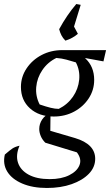

<svg xmlns="http://www.w3.org/2000/svg" viewBox="-43 -733 558 954"><path d="M190 201Q119 201 67.5 179Q16 157 -7 119.5Q-30 82 -19 35Q5 14 18.5 5Q32 -4 54 -9Q34 38 46.5 75.5Q59 113 99.5 135Q140 157 204 157Q262 157 301 137.5Q340 118 352 87.5Q364 57 339 24L182 -24Q167 -39 159.5 -57Q152 -75 152 -92Q152 -118 167 -140Q182 -162 208 -171L207 -83L330 -47Q430 -17 430 56Q430 98 398.5 130.5Q367 163 313 182Q259 201 190 201ZM224 -154Q151 -154 106 -194.5Q61 -235 61 -301Q61 -351 89 -393Q117 -435 163.5 -459.5Q210 -484 267 -484Q337 -484 381 -443Q425 -402 425 -336Q425 -286 398 -244.5Q371 -203 325.5 -178.5Q280 -154 224 -154ZM249 -192Q293 -214 319.5 -252.5Q346 -291 350.5 -337Q355 -383 334 -423Q311 -430 287.5 -436.5Q264 -443 237 -445Q194 -424 167.5 -385Q141 -346 137 -300.5Q133 -255 154 -214Q186 -203 208.5 -197.5Q231 -192 249 -192ZM366 -419 267 -484H484L471 -428L378 -445ZM358 -709 323 -595 251 -588Q289 -658 336 -713ZM313 -623 344 -565Q319 -543 282 -531Q269 -544 262 -558Q255 -572 251 -588Z"/></svg>

Font: Piazzolla 24pt
Style: Italic
Weight: 400
Italic angle: -11.3°
Designer: Juan Pablo del Peral
Foundry: Huerta Tipografica
Version: Version 2.005